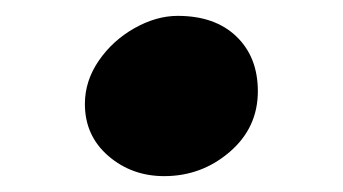

<svg xmlns="http://www.w3.org/2000/svg" viewBox="-20 -208 432 242"><path d="M305 -93Q305 -47 269.5 -16.5Q234 14 187 14Q146 14 116.5 -11.5Q87 -37 87 -77Q87 -106 104.5 -131.5Q122 -157 149.5 -172.5Q177 -188 204 -188Q251 -188 278 -162Q305 -136 305 -93Z"/></svg>

Font: Martel Heavy
Style: Regular
Weight: 900
Designer: Dan Reynolds
Foundry: Dan Reynolds
Version: Version 1.001; ttfautohint (v1.1) -l 5 -r 5 -G 72 -x 0 -D la